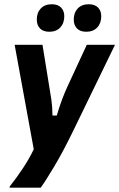

<svg xmlns="http://www.w3.org/2000/svg" viewBox="-20 -709 557 896"><path d="M25 166.7V161.7Q55 124.2 85.8 77.9Q116.7 31.7 137.5 -12.5L48.3 -500H178.3L210.8 -299.2Q215 -273.3 219.6 -244.2Q224.2 -215 225 -170H245Q258.3 -215 270.4 -246.7Q282.5 -278.3 292.5 -300L385 -500H516.7L320 -95Q275 -2.5 234.6 65.4Q194.2 133.3 170 166.7ZM210 -560.8Q181.7 -560.8 166.7 -576.2Q151.7 -591.7 151.7 -617.5Q151.7 -650 170.4 -669.6Q189.2 -689.2 221.7 -689.2Q250 -689.2 265 -673.8Q280 -658.3 280 -633.3Q280 -600.8 261.2 -580.8Q242.5 -560.8 210 -560.8ZM382.5 -560.8Q354.2 -560.8 339.2 -576.2Q324.2 -591.7 324.2 -617.5Q324.2 -650 342.9 -669.6Q361.7 -689.2 394.2 -689.2Q422.5 -689.2 437.5 -673.8Q452.5 -658.3 452.5 -633.3Q452.5 -600.8 433.8 -580.8Q415 -560.8 382.5 -560.8Z"/></svg>

Font: Familjen Grotesk
Style: Bold Italic
Weight: 700
Italic angle: -9.46201°
Designer: Anders Wikstroem, Jonas Baeckman, Matilda Gysing, Kristian Moeller
Foundry: Familjen STHLM AB
Version: Version 2.002; ttfautohint (v1.8.4.7-5d5b)